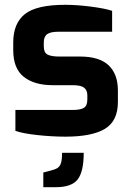

<svg xmlns="http://www.w3.org/2000/svg" viewBox="-20 -562 545 798"><path d="M44 -18V-105H282Q315 -105 329 -114Q343 -123 343 -149V-166Q343 -187 329.5 -197.5Q316 -208 282 -208H198Q123 -208 79 -242.5Q35 -277 35 -354V-385Q35 -465 83.5 -503.5Q132 -542 251 -542Q300 -542 358 -534.5Q416 -527 446 -517V-430H221Q190 -430 176 -420Q162 -410 162 -385V-369Q162 -344 177 -335.5Q192 -327 227 -327H313Q393 -327 431.5 -290.5Q470 -254 470 -186V-138Q470 -59 416 -26.5Q362 6 252 6Q197 6 136.5 -0.5Q76 -7 44 -18ZM160 155 187 148Q208 143 218.5 136.5Q229 130 233.5 115.5Q238 101 238 73H328Q328 151 303 183.5Q278 216 212 216H160Z"/></svg>

Font: Exo
Style: Bold
Weight: 700
Designer: Natanael Gama
Foundry: Natanael Gama
Version: Version 1.500; ttfautohint (v1.6)